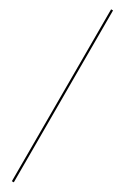

<svg xmlns="http://www.w3.org/2000/svg" viewBox="-245 -805 561 861"><g transform="rotate(30 35.5 -375.0)"><path d="M30 70V-820H40V70Z"/></g></svg>

Font: Gloock
Style: Regular
Weight: 400
Designer: Duarte Pinto
Foundry: Duarte Pinto
Version: Version 1.000